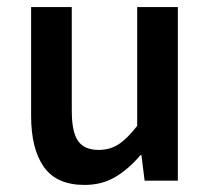

<svg xmlns="http://www.w3.org/2000/svg" viewBox="-20 -511 596 543"><path d="M219 12Q140 12 104 -39Q68 -90 68 -183V-491H183V-198Q183 -137 201 -112Q219 -87 259 -87Q291 -87 315.5 -103Q340 -119 368 -155V-491H483V0H389L380 -72H377Q345 -34 307 -11Q269 12 219 12Z"/></svg>

Font: Source Sans 3 SemiBold
Style: Regular
Weight: 600
Designer: Paul D. Hunt
Foundry: Adobe
Version: Version 3.046;hotconv 1.0.118;makeotfexe 2.5.65603